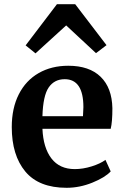

<svg xmlns="http://www.w3.org/2000/svg" viewBox="-20 -883 590 914"><path d="M36 -278Q36 -368 69.5 -434Q103 -500 164 -535Q225 -570 305 -570Q405 -570 459 -517.5Q513 -465 515 -368Q515 -302 507 -270H182Q186 -179 225 -128.5Q264 -78 336 -78Q375 -78 416.5 -91Q458 -104 482 -122L507 -67Q480 -38 419.5 -13.5Q359 11 297 11Q165 11 100.5 -66.5Q36 -144 36 -278ZM375 -330Q377 -358 377 -373Q377 -506 288 -506Q239 -506 212 -467Q185 -428 182 -330ZM338 -863 487 -668 437 -630 295 -762 149 -629 102 -667 251 -863Z"/></svg>

Font: Koeln Type Serif
Style: Bold
Weight: 700
Designer: Eben Sorkin
Foundry: Eben Sorkin
Version: Version 2.002